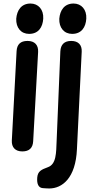

<svg xmlns="http://www.w3.org/2000/svg" viewBox="-20 -820 523 1088"><path d="M168 -20 196 -526C198 -565 176 -588 137 -588H135C97 -588 76 -569 74 -530L47 -24C45 15 67 38 106 38H107C145 38 166 19 168 -20ZM72 -714C70 -663 99 -628 145 -628C198 -628 222 -666 225 -714C228 -766 197 -800 153 -800C100 -800 76 -761 72 -714ZM222 246C235 247 248 248 259 248C332 248 409 190 416 25L443 -527C445 -566 423 -588 384 -588H383C345 -588 324 -568 322 -529L301 -24C298 47 300 111 250 128C215 141 194 150 191 186C188 222 198 244 222 246ZM316 -714C314 -663 343 -628 389 -628C442 -628 466 -666 469 -714C472 -766 441 -800 397 -800C344 -800 320 -761 316 -714Z"/></svg>

Font: 寒蝉团圆体 Round
Style: Regular
Weight: 500
Designer: 寒蝉字型
Version: Version 2.700;Glyphs 3.1.1 (3135)